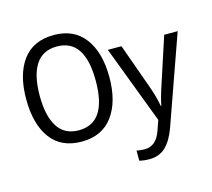

<svg xmlns="http://www.w3.org/2000/svg" viewBox="-130 -882 1413 1280"><g transform="rotate(-15 577.0 -242.5)"><path d="M344 10Q201 10 129 -88.5Q57 -187 57 -359Q57 -529 129.5 -627Q202 -725 345 -725Q484 -725 557.5 -626.5Q631 -528 631 -358Q631 -188 557 -89Q483 10 344 10ZM344 -68Q537 -68 537 -358Q537 -646 345 -646Q246 -646 198 -571.5Q150 -497 150 -358Q150 -219 197.5 -143.5Q245 -68 344 -68ZM762 -536 872 -229Q900 -153 912 -84H916Q925 -135 957 -230L1057 -536H1150L934 74Q905 155 861 197.5Q817 240 748 240Q711 240 679 232V162Q707 168 734 168Q814 168 847 73L872 2L668 -536Z"/></g></svg>

Font: Noto Sans Display
Style: Regular
Weight: 400
Designer: Monotype Design team
Foundry: Monotype Imaging Inc.
Version: Version 1.000